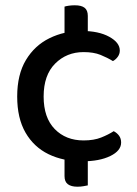

<svg xmlns="http://www.w3.org/2000/svg" viewBox="-20 -597 519 726"><path d="M224 -36H312V104Q307 105 296 107Q285 109 273 109Q249 109 236.5 99.5Q224 90 224 69ZM312 -417H224V-572Q230 -574 240.5 -575.5Q251 -577 263 -577Q288 -577 300 -567.5Q312 -558 312 -537ZM296 -400Q232 -400 188.5 -356.5Q145 -313 145 -232Q145 -152 187 -109Q229 -66 296 -66Q335 -66 362.5 -77Q390 -88 410 -101Q423 -94 430.5 -83.5Q438 -73 438 -58Q438 -27 397 -7Q356 13 291 13Q219 13 163.5 -14Q108 -41 76.5 -95.5Q45 -150 45 -232Q45 -315 78 -370Q111 -425 167 -452.5Q223 -480 289 -480Q353 -480 393 -458Q433 -436 433 -406Q433 -393 425.5 -382.5Q418 -372 407 -366Q386 -379 360 -389.5Q334 -400 296 -400Z"/></svg>

Font: Baloo Tamma 2 Medium
Style: Regular
Weight: 500
Designer: Divya Kowshik, Shuchita Grover and Ek Type
Foundry: Ek Type
Version: Version 1.700